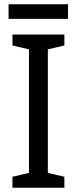

<svg xmlns="http://www.w3.org/2000/svg" viewBox="-20 -875 358 895"><path d="M280 0H38V-51L115 -69V-645L38 -663V-714H280V-663L203 -645V-69L280 -51ZM297 -855V-787H20V-855Z"/></svg>

Font: Noto Sans Thai SemCond
Style: Regular
Weight: 400
Width: 4
Designer: Monotype Design Team
Foundry: Monotype Imaging Inc.
Version: Version 2.002; ttfautohint (v1.8.4.7-5d5b)